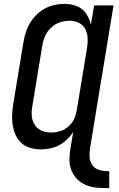

<svg xmlns="http://www.w3.org/2000/svg" viewBox="-20 -763 616 991"><path d="M544 208V121Q520 121 496.5 115.5Q473 110 458.5 91.5Q444 73 442.5 48.5Q441 24 445 0L566 -735H466L449 -635Q442 -666 424.5 -692.5Q407 -719 377 -731Q347 -743 314 -743Q283 -743 252 -735Q221 -727 194 -708Q167 -689 147 -662Q127 -635 116.5 -605.5Q106 -576 101 -545L49 -230Q43 -197 42.5 -163Q42 -129 49.5 -97.5Q57 -66 76 -40.5Q95 -15 125.5 -3.5Q156 8 190 8Q222 8 254 -1Q286 -10 313 -32Q340 -54 358 -82L344 0Q339 30 338.5 60Q338 90 349 117Q360 144 380 163.5Q400 183 427 193.5Q454 204 484 206Q514 208 544 208ZM244 -79Q218 -79 195 -88.5Q172 -98 159 -119Q146 -140 144 -165Q142 -190 147 -216L199 -531Q203 -556 214 -579.5Q225 -603 245 -621.5Q265 -640 290 -648Q315 -656 340 -656Q366 -656 388.5 -644.5Q411 -633 421.5 -610Q432 -587 432.5 -560.5Q433 -534 428 -508L376 -193Q372 -170 362 -148Q352 -126 332.5 -109.5Q313 -93 290 -86Q267 -79 244 -79Z"/></svg>

Font: Iosevka Sparkle Medium
Style: Italic
Weight: 500
Italic angle: -9°
Designer: Belleve Invis
Foundry: Belleve Invis
Version: Version 4.5.0; ttfautohint (v1.8.3)